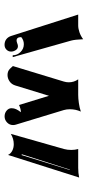

<svg xmlns="http://www.w3.org/2000/svg" viewBox="215 -746 394 865"><g transform="rotate(90 412.5 -314.0)"><path d="M46.1 -468.8H95.2Q109.4 -468.8 126.3 -474.6Q143.3 -480.5 157.2 -491.2Q158.7 -453.9 163.6 -436.3L237.8 -173.8H229.5Q229.5 -194.3 214.8 -209.1Q200.2 -223.9 179.7 -223.9Q161.6 -223.9 147.7 -212.2Q147.7 -191.4 162.8 -191.2Q168 -191.2 175.7 -194.2Q183.3 -197.3 188.5 -197.3Q200 -197.3 206.4 -187.3Q212.9 -177.2 212.9 -166.3Q212.9 -154.1 204 -145.5Q195.1 -137 182.6 -137Q167.7 -137 157.3 -144.9Q147 -152.8 142.6 -166.5ZM278.1 -174.6 347.9 -404.1Q351.3 -415.3 351.3 -426.5Q351.3 -449.7 337.9 -468.8H408.2Q423.6 -468.8 444.5 -471.7Q465.3 -474.6 483.2 -480.7Q472.7 -457.8 472.7 -430.9Q472.7 -416.3 476.3 -404.1L542.2 -187.3Q543.9 -181.2 543.9 -175.3Q543.9 -159.2 532.1 -148.2Q520.3 -137.2 505.1 -137.2Q489.7 -137.2 478.9 -146.4Q468 -155.5 468 -168.5Q468 -179.7 472.7 -189.6Q477.3 -199.5 486.1 -210.7Q478.5 -210.7 469.2 -208.1Q460 -205.6 453.6 -202.1L412.1 -337.2L365.7 -185.8Q360.6 -168.9 347.2 -159.7Q333.7 -150.4 318.4 -150.4Q300.8 -150.4 290 -161.6ZM583.7 -165.3 651.9 -405Q656 -420.2 656 -437.5Q656 -454.1 651.9 -468.8H736.8Q759.5 -468.8 780.3 -473.1L678.5 -152.6Q672.9 -164.8 659.8 -171.6Q646.7 -178.5 629.9 -178.5Q606 -178.5 583.7 -165.3ZM675.5 -214.8 679.2 -213.9 746.3 -430.9 744.6 -431.2Z"/></g></svg>

Font: AgreloyInT3
Style: Medium
Weight: 400
Designer: gluk
Foundry: gluk
Version: Version 0.27